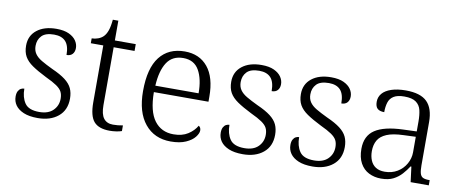

<svg xmlns="http://www.w3.org/2000/svg" viewBox="-61 -908 2790 1167"><g transform="rotate(10 1334.0 -324.0)"><path d="M208 10Q155 10 121 -4.5Q87 -19 70.5 -42.5Q54 -66 54 -96Q54 -117 61 -129.5Q68 -142 78 -147Q88 -152 98 -152Q98 -98 122 -63Q146 -28 211 -28Q267 -28 296.5 -57.5Q326 -87 326 -130Q326 -155 317 -172.5Q308 -190 284 -206.5Q260 -223 215 -244Q161 -271 127.5 -294Q94 -317 78.5 -344.5Q63 -372 63 -412Q63 -473 108 -508.5Q153 -544 228 -544Q275 -544 305 -530Q335 -516 349.5 -494.5Q364 -473 364 -449Q364 -426 351.5 -412Q339 -398 315 -398Q315 -455 291 -481Q267 -507 220 -507Q167 -507 143.5 -482.5Q120 -458 120 -420Q120 -392 133.5 -372Q147 -352 175 -335.5Q203 -319 245 -299Q297 -276 327 -253Q357 -230 369.5 -203Q382 -176 382 -140Q382 -69 334 -29.5Q286 10 208 10Z M653 10Q585 10 555 -24.5Q525 -59 525 -143V-494H448V-524Q467 -524 486.5 -531Q506 -538 519 -551Q533 -565 542 -590Q551 -615 555 -658H589V-536H718V-494H589V-137Q589 -81 608.5 -55.5Q628 -30 666 -30Q683 -30 697 -31.5Q711 -33 727 -36V-1Q713 4 692.5 7Q672 10 653 10Z M1029 10Q928 10 869.5 -61.5Q811 -133 811 -263Q811 -404 865.5 -474Q920 -544 1020 -544Q1111 -544 1162.5 -481Q1214 -418 1214 -299V-268H877Q878 -149 920.5 -92.5Q963 -36 1038 -36Q1092 -36 1127.5 -59Q1163 -82 1181 -114Q1187 -111 1191 -104Q1195 -97 1195 -87Q1195 -69 1177 -46Q1159 -23 1122 -6.5Q1085 10 1029 10ZM1146 -308Q1146 -396 1115.5 -449.5Q1085 -503 1018 -503Q950 -503 917 -451.5Q884 -400 879 -308Z M1474 10Q1421 10 1387 -4.5Q1353 -19 1336.5 -42.5Q1320 -66 1320 -96Q1320 -117 1327 -129.5Q1334 -142 1344 -147Q1354 -152 1364 -152Q1364 -98 1388 -63Q1412 -28 1477 -28Q1533 -28 1562.5 -57.5Q1592 -87 1592 -130Q1592 -155 1583 -172.5Q1574 -190 1550 -206.5Q1526 -223 1481 -244Q1427 -271 1393.5 -294Q1360 -317 1344.5 -344.5Q1329 -372 1329 -412Q1329 -473 1374 -508.5Q1419 -544 1494 -544Q1541 -544 1571 -530Q1601 -516 1615.5 -494.5Q1630 -473 1630 -449Q1630 -426 1617.5 -412Q1605 -398 1581 -398Q1581 -455 1557 -481Q1533 -507 1486 -507Q1433 -507 1409.5 -482.5Q1386 -458 1386 -420Q1386 -392 1399.5 -372Q1413 -352 1441 -335.5Q1469 -319 1511 -299Q1563 -276 1593 -253Q1623 -230 1635.5 -203Q1648 -176 1648 -140Q1648 -69 1600 -29.5Q1552 10 1474 10Z M1904 10Q1851 10 1817 -4.5Q1783 -19 1766.5 -42.5Q1750 -66 1750 -96Q1750 -117 1757 -129.5Q1764 -142 1774 -147Q1784 -152 1794 -152Q1794 -98 1818 -63Q1842 -28 1907 -28Q1963 -28 1992.5 -57.5Q2022 -87 2022 -130Q2022 -155 2013 -172.5Q2004 -190 1980 -206.5Q1956 -223 1911 -244Q1857 -271 1823.5 -294Q1790 -317 1774.5 -344.5Q1759 -372 1759 -412Q1759 -473 1804 -508.5Q1849 -544 1924 -544Q1971 -544 2001 -530Q2031 -516 2045.5 -494.5Q2060 -473 2060 -449Q2060 -426 2047.5 -412Q2035 -398 2011 -398Q2011 -455 1987 -481Q1963 -507 1916 -507Q1863 -507 1839.5 -482.5Q1816 -458 1816 -420Q1816 -392 1829.5 -372Q1843 -352 1871 -335.5Q1899 -319 1941 -299Q1993 -276 2023 -253Q2053 -230 2065.5 -203Q2078 -176 2078 -140Q2078 -69 2030 -29.5Q1982 10 1904 10Z M2327 10Q2286 10 2252 -7Q2218 -24 2198.5 -59.5Q2179 -95 2179 -148Q2179 -228 2235.5 -265.5Q2292 -303 2409 -307L2492 -310V-372Q2492 -411 2485 -441Q2478 -471 2454 -488.5Q2430 -506 2382 -506Q2339 -506 2316 -491.5Q2293 -477 2285 -451Q2277 -425 2277 -391Q2249 -391 2235 -403.5Q2221 -416 2221 -446Q2221 -475 2239.5 -497Q2258 -519 2295 -531.5Q2332 -544 2384 -544Q2475 -544 2515.5 -503.5Q2556 -463 2556 -379V-112Q2556 -80 2561 -62.5Q2566 -45 2579 -38.5Q2592 -32 2617 -32H2621V0H2509L2497 -94H2492Q2476 -69 2454.5 -45Q2433 -21 2403 -5.5Q2373 10 2327 10ZM2342 -35Q2386 -35 2420 -55.5Q2454 -76 2473 -110Q2492 -144 2492 -181V-277L2418 -274Q2352 -272 2314 -256Q2276 -240 2260 -212Q2244 -184 2244 -145Q2244 -113 2254.5 -88Q2265 -63 2286.5 -49Q2308 -35 2342 -35Z"/></g></svg>

Font: Noto Serif Kannada Light
Style: Regular
Weight: 300
Version: Version 2.003